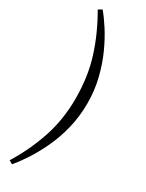

<svg xmlns="http://www.w3.org/2000/svg" viewBox="-259 -846 822 1080"><g transform="rotate(30 151.5 -306.5)"><path d="M47 198 24 185Q91 77 131.5 -43Q172 -163 172 -300Q172 -442 134.5 -561Q97 -680 29 -797L53 -811Q80 -779 113 -728Q146 -677 175.5 -612Q205 -547 224 -470.5Q243 -394 243 -311Q243 -224 223.5 -146Q204 -68 173 -2.5Q142 63 108.5 114Q75 165 47 198Z"/></g></svg>

Font: Literata 36pt Light
Style: Regular
Weight: 300
Designer: Latin by Veronika Burian and Jose Scaglione. Greek by Irene Vlachou. Cyrillic by Vera Evstafieva.
Foundry: TypeTogether
Version: Version 3.002